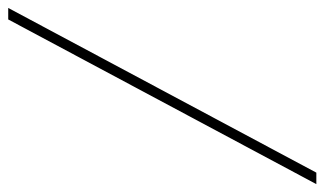

<svg xmlns="http://www.w3.org/2000/svg" viewBox="-214 -566 812 481"><g transform="rotate(-90 192.5 -325.0)"><path d="M1 61H-27.8L384.8 -710.9H413.6Z"/></g></svg>

Font: Roboto-ThinItalic
Style: Italic
Weight: 250
Italic angle: -12°
Designer: Google
Version: Version 1.100141; 2013; ttfautohint (v0.94.14-c901) -l 8 -r 